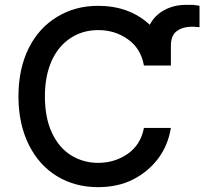

<svg xmlns="http://www.w3.org/2000/svg" viewBox="-20 -761 842 791"><path d="M507 -599Q454 -637 385 -637Q321 -637 272 -605Q222 -573 194 -513Q165 -450 165 -364Q165 -275 194 -214Q222 -153 273 -121Q324 -90 384 -90Q452 -90 506 -127Q560 -165 573 -234H684Q672 -161 631 -107Q590 -53 527 -21Q465 10 384 10Q289 10 215 -35Q141 -80 99 -164Q56 -250 56 -364Q56 -478 99 -564Q141 -647 216 -692Q290 -737 384 -737Q513 -737 597 -659Q618 -699 658 -720Q697 -741 746 -741H775Q793 -739 802 -737V-649L787 -650Q781 -651 770 -651Q734 -651 710 -634Q684 -617 684 -572V-491H573Q560 -562 507 -599Z"/></svg>

Font: Sinter Medium
Style: Regular
Weight: 500
Foundry: Adobe & rsms
Version: Version 1.000